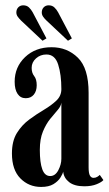

<svg xmlns="http://www.w3.org/2000/svg" viewBox="-20 -710 422 740"><path d="M138.5 10.5Q91 10.5 58.5 -22.5Q26 -55.5 26 -118.5Q26 -166.5 45.2 -197.5Q64.5 -228.5 93 -249.5Q121.5 -270.5 149.8 -287.2Q178 -304 197.2 -322.2Q216.5 -340.5 216.5 -366.5Q216.5 -422.5 204.2 -461.2Q192 -500 159 -500Q135.5 -500 118.8 -485Q102 -470 102 -448.5Q102 -429 111.8 -416.8Q121.5 -404.5 121.5 -381.5Q121.5 -359 110.2 -345.2Q99 -331.5 79 -331.5Q59 -331.5 47.8 -348.2Q36.5 -365 36.5 -395Q36.5 -451.5 76.5 -489.8Q116.5 -528 179 -528Q239 -528 280.2 -487.5Q321.5 -447 321.5 -352.5V-65.5Q321.5 -42.5 326.5 -33.5Q331.5 -24.5 340.5 -24.5Q348.5 -24.5 355 -28.5Q361.5 -32.5 364.5 -36L378.5 -16Q372 -8 352.5 0Q333 8 305 8Q267 8 246.5 -8Q226 -24 223.5 -48.5Q221.5 -39 212.5 -25Q203.5 -11 185.8 -0.2Q168 10.5 138.5 10.5ZM173.5 -31.5Q193 -31.5 204.8 -54Q216.5 -76.5 216.5 -98V-314.5Q215 -300.5 202.2 -286Q189.5 -271.5 173.5 -251.8Q157.5 -232 145.5 -203.2Q133.5 -174.5 133.5 -132Q133.5 -83.5 143 -57.5Q152.5 -31.5 173.5 -31.5ZM242 -553 159.5 -630.5Q151 -638.5 146 -646Q141 -653.5 141 -662Q141 -674 148.5 -681.8Q156 -689.5 167.5 -689.5Q181 -689.5 189.5 -681.5Q198 -673.5 204 -662.5L257 -562ZM144 -553 61.5 -630.5Q53 -639 48 -646.2Q43 -653.5 43 -662Q43 -674 50.5 -681.8Q58 -689.5 69.5 -689.5Q83 -689.5 91.5 -681.5Q100 -673.5 106 -662.5L159 -562Z"/></svg>

Font: Imbue 50pt SemiBold
Style: Regular
Weight: 600
Designer: Tyler Finck
Foundry: Etcetera Type Company
Version: Version 1.102; ttfautohint (v1.8.3)